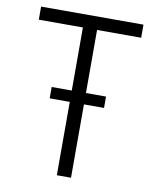

<svg xmlns="http://www.w3.org/2000/svg" viewBox="-82 -783 687 846"><g transform="rotate(10 262.0 -360.0)"><path d="M230.5 -328.1H140.6V-378.9H230.5V-661.1H33.2V-719.7H491.2V-661.1H293.9V-378.9H383.8V-328.1H293.9V0H230.5Z"/></g></svg>

Font: Reddit Sans Fudge Light
Style: Regular
Weight: 300
Designer: Stephen Hutchings
Foundry: Reddit
Version: Version 1.013